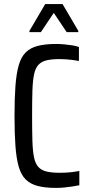

<svg xmlns="http://www.w3.org/2000/svg" viewBox="-20 -911 440 939"><path d="M255 8Q201 8 164.5 -1.5Q128 -11 105.5 -33.5Q83 -56 71.5 -96Q60 -136 55.5 -197Q51 -258 51 -344Q51 -430 55.5 -490.5Q60 -551 71.5 -591.5Q83 -632 105.5 -654.5Q128 -677 164.5 -686.5Q201 -696 255 -696Q275 -696 295.5 -694Q316 -692 335 -689Q354 -686 366 -681V-613Q349 -616 332.5 -618Q316 -620 301.5 -621Q287 -622 273 -622Q233 -622 208 -616Q183 -610 168 -594Q153 -578 146.5 -547Q140 -516 138.5 -466.5Q137 -417 137 -344Q137 -271 138.5 -221.5Q140 -172 146.5 -141Q153 -110 168 -94Q183 -78 208 -72Q233 -66 273 -66Q300 -66 324.5 -68.5Q349 -71 368 -75V-5Q353 -2 334 1Q315 4 294.5 6Q274 8 255 8ZM124 -754V-760L201 -891H286L363 -760V-754H306L243 -848L180 -754Z"/></svg>

Font: Saira Condensed Medium
Style: Regular
Weight: 500
Width: 3
Designer: Hector Gatti with collaboration of the Omnibus-Type team
Foundry: Omnibus-Type
Version: Version 1.101